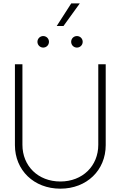

<svg xmlns="http://www.w3.org/2000/svg" viewBox="-20 -1108 714 1137"><path d="M337.4 9.3C494.1 9.3 606 -100.1 606 -248.5V-727.5H562V-250.5C562 -125.5 469.2 -33.2 337.4 -33.2C205.1 -33.2 112.8 -125.5 112.8 -250.5V-727.5H68.4V-248.5C68.4 -100.1 180.7 9.3 337.4 9.3ZM435.5 -826.2C454.6 -826.2 469.7 -841.3 469.7 -860.4C469.7 -879.4 454.6 -894.5 435.5 -894.5C416.5 -894.5 401.4 -879.4 401.4 -860.4C401.4 -841.3 416.5 -826.2 435.5 -826.2ZM235.8 -826.2C254.9 -826.2 270 -841.3 270 -860.4C270 -879.4 254.9 -894.5 235.8 -894.5C217.3 -894.5 201.7 -879.4 201.7 -860.4C201.7 -841.3 217.3 -826.2 235.8 -826.2ZM315.9 -954.1H356L452.6 -1087.9H401.9Z"/></svg>

Font: Raveo Display Display ExLight
Style: Regular
Weight: 200
Designer: Jakub Foglar, Rasmus Andersson (Inter)
Foundry: Jakubfoglar.com
Version: Version 1.100;Glyphs 3.2.3 (3260)